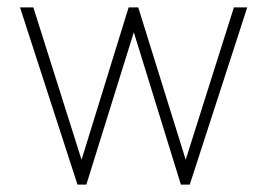

<svg xmlns="http://www.w3.org/2000/svg" viewBox="-20 -498 721 518"><path d="M189 0 34 -478H70L200 -67L327 -478H353L481 -67L611 -478H647L492 0H468L341 -411L213 0Z"/></svg>

Font: Zen Kaku Gothic New Light
Style: Regular
Weight: 300
Designer: Yoshimichi Ohira
Foundry: Positype
Version: Version 1.002